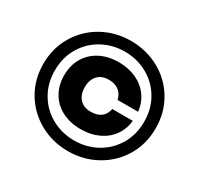

<svg xmlns="http://www.w3.org/2000/svg" viewBox="-163 -967 1226 1183"><g transform="rotate(30 450.5 -375.5)"><path d="M51.2 -374.9Q51.2 -486.6 104.8 -576.3Q158.4 -665.9 249.6 -716.2Q340.9 -766.6 450.5 -766.6Q559.9 -766.6 651.7 -716.3Q743.5 -665.9 796.6 -576.4Q849.8 -486.8 849.8 -375.1Q849.8 -263.4 796.6 -174.2Q743.5 -85.1 651.7 -34.3Q559.9 16.6 450.5 16.6Q341.1 16.6 249.3 -34.2Q157.5 -85.1 104.4 -174.1Q51.2 -263.2 51.2 -374.9ZM768 -375Q768 -466.4 725.8 -538.1Q683.6 -609.8 610.8 -650.1Q538 -690.5 450.4 -690.5Q362.8 -690.5 290.1 -650.1Q217.4 -609.8 175.2 -538.1Q133 -466.4 133 -375Q133 -283.6 175.2 -211.9Q217.4 -140.2 290.2 -99.9Q363 -59.5 450.6 -59.5Q538.2 -59.5 610.9 -99.9Q683.6 -140.2 725.8 -211.9Q768 -283.6 768 -375ZM451.2 -139.9Q375.6 -139.9 318.1 -169.5Q260.6 -199.1 229.1 -253.3Q197.6 -307.6 197.6 -377.6Q197.6 -447.9 229.1 -501.8Q260.6 -555.7 318.1 -585.6Q375.6 -615.4 451.2 -615.4Q519.8 -615.4 575.1 -590Q630.4 -564.6 664.2 -517.9Q698.1 -471.2 704.7 -410H558.6Q550.2 -449 522.6 -470Q495 -491.1 450.9 -491.1Q401 -491.1 372.7 -460.8Q344.3 -430.5 344.3 -377.8Q344.3 -324.5 372.7 -294.2Q401 -263.9 450.9 -263.9Q496.3 -263.9 523.6 -284.6Q550.9 -305.3 558.6 -345.3H704.7Q698.1 -283.7 664.4 -237.3Q630.8 -190.8 575.6 -165.4Q520.5 -139.9 451.2 -139.9Z"/></g></svg>

Font: Unbounded Variable
Style: Regular
Weight: 400
Designer: Luke Prowse, Jean-Baptiste Morizot, Fátima Lázaro, Florian Runge
Foundry: NaN
Version: Version 1.600;FEAKit 1.0